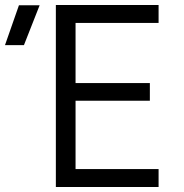

<svg xmlns="http://www.w3.org/2000/svg" viewBox="-119 -750 739 770"><path d="M517 0V-72H184V-346H482V-417H184V-658H517V-730H105V0ZM-23 -569 40 -729H-43L-99 -569Z"/></svg>

Font: Tekne LDO Light
Style: Regular
Weight: 300
Monospace: yes
Designer: Alessio Laiso, Mario Rullo, Paolo Rosset
Foundry: Alessio Laiso
Version: Version 1.000;hotconv 1.0.109;makeotfexe 2.5.65596